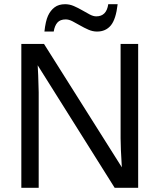

<svg xmlns="http://www.w3.org/2000/svg" viewBox="-20 -898 762 918"><path d="M528.3 0 160.2 -585.9 162.6 -538.6 165 -457V0H82V-688H190.4L562.5 -98.1Q556.6 -193.8 556.6 -236.8V-688H640.6V0ZM443.8 -747.1Q423.3 -747.1 402.8 -756.1Q382.3 -765.1 363.3 -776.1Q344.2 -787.1 326.9 -796.1Q309.6 -805.2 294.4 -805.2Q267.6 -805.2 254.4 -790Q241.2 -774.9 236.8 -747.1H192.4Q197.8 -796.9 209.5 -822.5Q221.2 -848.1 241 -863Q260.7 -877.9 291.5 -877.9Q313 -877.9 333.5 -868.9Q354 -859.9 373 -848.9Q392.1 -837.9 408.9 -828.9Q425.8 -819.8 440.4 -819.8Q489.3 -819.8 497.6 -877.9H542.5Q534.2 -805.7 509.8 -776.4Q485.4 -747.1 443.8 -747.1Z"/></svg>

Font: Liberation Sans
Style: Regular
Weight: 400
Designer: Steve Matteson
Foundry: Ascender Corporation
Version: Version 2.00.1